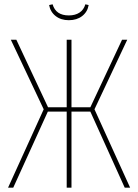

<svg xmlns="http://www.w3.org/2000/svg" viewBox="-20 -864 636 884"><path d="M296.9 -771Q260.7 -771 236.3 -790Q211.9 -809.1 206.1 -840.8L222.2 -844.2Q236.8 -793 296.9 -793Q326.2 -793 345.9 -805.9Q365.7 -818.8 373 -844.2L388.2 -840.8Q382.8 -809.1 358.2 -790Q333.5 -771 296.9 -771ZM565.9 -681.2 415 -360.8 579.1 0H554.2L396 -350.1H309.1V0H287.1V-350.1H200.2L41 0H17.1L181.2 -360.8L29.8 -681.2H55.2L201.2 -370.1H287.1V-681.2H309.1V-370.1H396L542 -681.2Z"/></svg>

Font: Fira Sans Compressed Thin
Style: Regular
Weight: 100
Width: 1
Designer: Carrois Corporate & Edenspiekermann AG
Foundry: Carrois Corporate GbR & Edenspiekermann AG
Version: Version 4.203;PS 004.203;hotconv 1.0.88;makeotf.lib2.5.64775